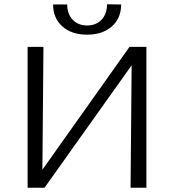

<svg xmlns="http://www.w3.org/2000/svg" viewBox="-20 -877 813 897"><path d="M228 -856H294Q294 -812 319.5 -785Q345 -758 387 -758Q429 -758 454.5 -785Q480 -812 480 -857L546 -856Q546 -792 502.5 -753.5Q459 -715 387 -715Q315 -715 271.5 -753.5Q228 -792 228 -856ZM664 -658V0H590L595 -572L188 0H109V-658H183L178 -84L585 -658Z"/></svg>

Font: EauTestSC
Style: Regular
Weight: 400
Designer: Christian Thalmann (Catharsis Fonts)
Version: Version 0.001;PS 000.001;hotconv 1.0.88;makeotf.lib2.5.64775